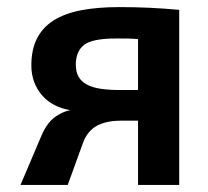

<svg xmlns="http://www.w3.org/2000/svg" viewBox="-20 -524 590 544"><path d="M98.1 -141.1Q113.3 -175.8 134.8 -191.7Q156.2 -207.5 179.2 -211.9Q154.8 -215.8 134.5 -226.3Q114.3 -236.8 99.6 -253.4Q85 -270 76.9 -291.5Q68.8 -313 68.8 -338.9Q68.8 -383.3 84.7 -414.8Q100.6 -446.3 131.8 -466.1Q163.1 -485.8 209.7 -494.9Q256.3 -503.9 317.9 -503.9Q360.8 -503.9 403.3 -502Q445.8 -500 487.8 -496.1V0H371.1V-182.1H324.2Q302.7 -182.1 285.9 -178.7Q269 -175.3 255.1 -168Q241.2 -160.6 230.7 -147.5Q220.2 -134.3 214.8 -118.2L171.9 0H38.1ZM194.8 -340.8Q194.8 -319.8 202.9 -306.2Q210.9 -292.5 226.6 -284.2Q242.2 -275.9 265.1 -272.5Q288.1 -269 317.9 -269H371.1V-413.1Q356.9 -414.6 342 -414.8Q327.1 -415 310.1 -415Q240.7 -415 217.8 -396.5Q194.8 -377.9 194.8 -340.8Z"/></svg>

Font: Code New Roman
Style: Bold
Weight: 700
Monospace: yes
Designer: Sam Radian
Foundry: Code New Roman
Version: Version 1.508 October 19, 2014